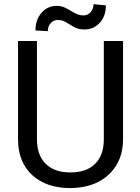

<svg xmlns="http://www.w3.org/2000/svg" viewBox="-20 -912 688 941"><path d="M583 -710.9V-227.5Q582.5 -127 519.8 -63Q457 1 349.6 8.8L324.7 9.8Q208 9.8 138.7 -53.2Q69.3 -116.2 68.4 -226.6V-710.9H161.1V-229.5Q161.1 -152.3 203.6 -109.6Q246.1 -66.9 324.7 -66.9Q404.3 -66.9 446.5 -109.4Q488.8 -151.9 488.8 -229V-710.9ZM499 -885.7Q499 -833 469 -800.3Q439 -767.6 394 -767.6Q374 -767.6 359.4 -772.5Q344.7 -777.3 321 -792.5Q297.4 -807.6 286.9 -810.8Q276.4 -814 262.7 -814Q242.7 -814 228.5 -798.6Q214.4 -783.2 214.4 -759.3L153.8 -762.7Q153.8 -814.9 183.3 -849.1Q212.9 -883.3 258.3 -883.3Q275.4 -883.3 289.1 -878.4Q302.7 -873.5 326.2 -859.4Q349.6 -845.2 362.1 -840.8Q374.5 -836.4 389.6 -836.4Q410.6 -836.4 424.6 -853Q438.5 -869.6 438.5 -891.6Z"/></svg>

Font: SteelSelectRoboto
Style: Roboto-Regular
Weight: 400
Designer: Google
Version: Version 2.137; 2017